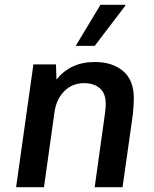

<svg xmlns="http://www.w3.org/2000/svg" viewBox="-20 -779 640 799"><path d="M47 0 119 -511H213L215 -448Q244 -484 283.5 -502.5Q323 -521 375 -521Q447 -521 492 -483.5Q537 -446 537 -369Q537 -359 536 -342Q535 -325 533 -304L490 0H374L417 -308Q419 -322 419.5 -332.5Q420 -343 420 -347Q420 -391 395 -412Q370 -433 330 -433Q281 -433 248 -400Q215 -367 207 -314L163 0ZM295 -588 398 -759H501L502 -756L374 -588Z"/></svg>

Font: Chivo Mono Medium Medium
Style: Italic
Weight: 500
Italic angle: -8.05°
Monospace: yes
Version: Version 1.008